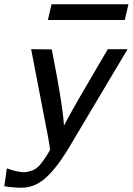

<svg xmlns="http://www.w3.org/2000/svg" viewBox="-26 -701 618 894"><path d="M197 -608 214 -681H572L555 -608ZM119 -472Q135 -472 167.5 -471.5Q200 -471 215 -471L239 -345Q268 -185 272 -116Q280 -133 312 -190Q344 -247 376.5 -302Q409 -357 441.5 -413Q474 -469 476 -472H568L284 5Q229 92 180.5 132.5Q132 173 74 173Q34 173 -6 166L6 83Q44 97 73 100Q94 103 117 95Q140 89 158 69Q176 49 199 11Q206 1 207 -5Q207 -8 204 -27Q201 -46 199 -57Z"/></svg>

Font: Coval
Style: Italic
Weight: 400
Foundry: Context Ltd
Version: Version 001.000